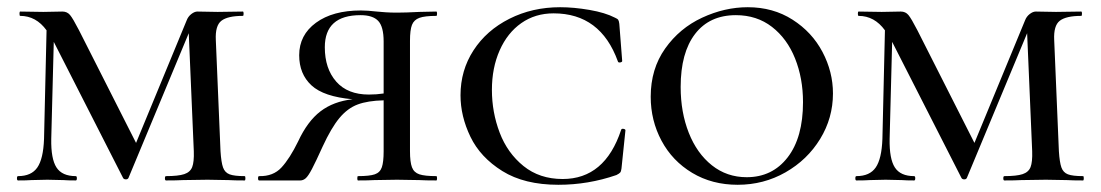

<svg xmlns="http://www.w3.org/2000/svg" viewBox="-20 -500 3050 532"><path d="M658 0Q629 0 613 -1L555 -2L487 -1Q470 0 440 0Q437 0 437 -6Q437 -12 440 -12Q474 -12 490.5 -17.5Q507 -23 512.5 -37Q518 -51 517 -81L503 -408L336 -7Q334 -3 329 -3Q323 -3 321 -7L129 -384L122 -115Q121 -60 136.5 -36Q152 -12 190 -12Q193 -12 193 -6Q193 0 190 0Q168 0 156 -1L111 -2L67 -1Q54 0 30 0Q27 0 27 -6Q27 -12 30 -12Q67 -12 83.5 -36Q100 -60 102 -115L109 -416Q80 -456 36 -456Q34 -456 34 -462Q34 -468 36 -468L100 -467L153 -468Q166 -468 174 -458.5Q182 -449 199 -416L357 -104L497 -443Q501 -454 510 -461Q519 -468 527 -468L583 -467L653 -468Q655 -468 655 -462Q655 -456 653 -456Q611 -456 593.5 -442.5Q576 -429 578 -389L591 -81Q593 -50 598 -36Q603 -22 616 -17Q629 -12 658 -12Q660 -12 660 -6Q660 0 658 0Z M1189 0Q1159 0 1142 -1L1080 -2L1017 -1Q1001 0 972 0Q970 0 970 -6Q970 -12 972 -12Q1004 -12 1018.5 -17Q1033 -22 1038 -36.5Q1043 -51 1043 -81V-222Q999 -221 971 -210.5Q943 -200 920.5 -173Q898 -146 874 -94Q855 -52 844.5 -32Q834 -12 827 -6Q820 0 812 0H698Q695 0 695 -6Q695 -12 698 -12Q737 -11 760 -36Q783 -61 806 -108Q832 -164 868 -191.5Q904 -219 957 -225Q877 -232 843 -263.5Q809 -295 809 -347Q809 -403 855.5 -437Q902 -471 980 -471Q998 -471 1024 -468Q1034 -467 1048 -466Q1062 -465 1080 -465Q1104 -465 1142 -467L1189 -468Q1191 -468 1191 -462Q1191 -456 1189 -456Q1157 -456 1142 -450.5Q1127 -445 1121.5 -431Q1116 -417 1116 -387V-81Q1116 -51 1121.5 -36.5Q1127 -22 1142 -17Q1157 -12 1189 -12Q1191 -12 1191 -6Q1191 0 1189 0ZM1043 -241V-385Q1043 -426 1028 -442Q1013 -458 979 -458Q880 -458 880 -369Q880 -310 911.5 -274Q943 -238 1002 -238Q1024 -238 1043 -241Z M1684 -451Q1691 -448 1693 -445Q1695 -442 1696 -434L1704 -331Q1704 -328 1698.5 -327Q1693 -326 1692 -330Q1644 -463 1514 -463Q1463 -463 1424.5 -436Q1386 -409 1364.5 -360.5Q1343 -312 1343 -251Q1343 -189 1364.5 -132.5Q1386 -76 1430.5 -40Q1475 -4 1539 -4Q1656 -4 1701 -140Q1702 -144 1707.5 -143Q1713 -142 1713 -139L1702 -33Q1701 -25 1698.5 -22Q1696 -19 1688 -15Q1610 12 1527 12Q1433 12 1372 -26Q1311 -64 1283.5 -121Q1256 -178 1256 -236Q1256 -305 1292 -360.5Q1328 -416 1391.5 -448Q1455 -480 1532 -480Q1570 -480 1613.5 -472.5Q1657 -465 1684 -451Z M1783 -232Q1783 -309 1823 -365.5Q1863 -422 1925.5 -451Q1988 -480 2052 -480Q2122 -480 2176 -445.5Q2230 -411 2259 -356Q2288 -301 2288 -241Q2288 -173 2252.5 -115Q2217 -57 2156.5 -22.5Q2096 12 2024 12Q1953 12 1898 -21Q1843 -54 1813 -110Q1783 -166 1783 -232ZM2205 -217Q2205 -283 2183 -338Q2161 -393 2119 -425.5Q2077 -458 2019 -458Q1946 -458 1906 -406Q1866 -354 1866 -259Q1866 -189 1888.5 -132Q1911 -75 1952.5 -42Q1994 -9 2049 -9Q2120 -9 2162.5 -64Q2205 -119 2205 -217Z M2981 0Q2952 0 2936 -1L2878 -2L2810 -1Q2793 0 2763 0Q2760 0 2760 -6Q2760 -12 2763 -12Q2797 -12 2813.5 -17.5Q2830 -23 2835.5 -37Q2841 -51 2840 -81L2826 -408L2659 -7Q2657 -3 2652 -3Q2646 -3 2644 -7L2452 -384L2445 -115Q2444 -60 2459.5 -36Q2475 -12 2513 -12Q2516 -12 2516 -6Q2516 0 2513 0Q2491 0 2479 -1L2434 -2L2390 -1Q2377 0 2353 0Q2350 0 2350 -6Q2350 -12 2353 -12Q2390 -12 2406.5 -36Q2423 -60 2425 -115L2432 -416Q2403 -456 2359 -456Q2357 -456 2357 -462Q2357 -468 2359 -468L2423 -467L2476 -468Q2489 -468 2497 -458.5Q2505 -449 2522 -416L2680 -104L2820 -443Q2824 -454 2833 -461Q2842 -468 2850 -468L2906 -467L2976 -468Q2978 -468 2978 -462Q2978 -456 2976 -456Q2934 -456 2916.5 -442.5Q2899 -429 2901 -389L2914 -81Q2916 -50 2921 -36Q2926 -22 2939 -17Q2952 -12 2981 -12Q2983 -12 2983 -6Q2983 0 2981 0Z"/></svg>

Font: Cormorant SC Medium
Style: Regular
Weight: 500
Designer: Christian Thalmann (Catharsis Fonts)
Version: Version 3.000